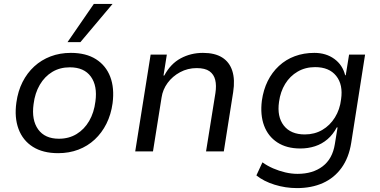

<svg xmlns="http://www.w3.org/2000/svg" viewBox="-20 -776 1945 984"><path d="M278 9Q200 9 148.5 -23.5Q97 -56 75 -115Q53 -174 64 -251Q72 -309 95.5 -355.5Q119 -402 155.5 -435.5Q192 -469 239.5 -487Q287 -505 343 -505Q421 -505 472 -472.5Q523 -440 545 -382.5Q567 -325 557 -247Q549 -189 525.5 -142Q502 -95 465.5 -61Q429 -27 381.5 -9Q334 9 278 9ZM282 -65Q333 -65 372.5 -89Q412 -113 437 -156Q462 -199 469 -256Q480 -336 445.5 -383.5Q411 -431 338 -431Q287 -431 248 -407.5Q209 -384 184 -341.5Q159 -299 152 -242Q141 -161 175.5 -113Q210 -65 282 -65ZM326 -560 461 -756H557L392 -560Z M673 0 752 -496H835L818 -389H822Q854 -449 906 -477Q958 -505 1020 -505Q1081 -505 1118.5 -481.5Q1156 -458 1170.5 -413Q1185 -368 1175 -304L1127 0H1036L1084 -299Q1090 -338 1083 -366.5Q1076 -395 1053.5 -411Q1031 -427 988 -427Q942 -427 903 -406Q864 -385 839 -351Q814 -317 808 -276L764 0Z M1502 188Q1443 188 1387 170.5Q1331 153 1294 123L1325 56Q1350 74 1380 87Q1410 100 1442 107.5Q1474 115 1505 115Q1583 115 1633.5 76.5Q1684 38 1696 -37L1710 -123H1706Q1687 -87 1658.5 -62.5Q1630 -38 1594.5 -26.5Q1559 -15 1519 -15Q1449 -15 1401.5 -46Q1354 -77 1333.5 -132Q1313 -187 1322 -260Q1330 -316 1352 -360.5Q1374 -405 1409.5 -438Q1445 -471 1491 -488Q1537 -505 1591 -505Q1651 -505 1693.5 -474Q1736 -443 1749 -390L1752 -391L1769 -496H1851L1780 -44Q1768 32 1730.5 84Q1693 136 1635 162Q1577 188 1502 188ZM1542 -87Q1592 -87 1631.5 -110Q1671 -133 1696.5 -174Q1722 -215 1728 -267Q1739 -342 1703 -387Q1667 -432 1595 -432Q1545 -432 1505.5 -409Q1466 -386 1441.5 -346Q1417 -306 1410 -254Q1399 -178 1434.5 -132.5Q1470 -87 1542 -87Z"/></svg>

Font: Nunito Sans 7pt
Style: Italic
Weight: 400
Italic angle: -9°
Designer: Vernon Adams
Foundry: Vernon Adams
Version: Version 3.101;gftools[0.9.27]